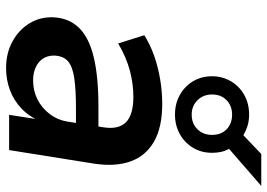

<svg xmlns="http://www.w3.org/2000/svg" viewBox="-144 -726 880 632"><g transform="rotate(90 296.0 -410.0)"><path d="M204 10Q155 10 116.5 -11Q78 -32 56.5 -67.5Q35 -103 37 -147Q40 -198 72 -230.5Q104 -263 168 -278.5Q232 -294 331 -294H410L399 -220H334Q275 -220 237.5 -214.5Q200 -209 182.5 -194.5Q165 -180 163 -151Q162 -117 185 -98Q208 -79 245 -79Q279 -79 307.5 -93.5Q336 -108 356 -134.5Q376 -161 381 -197L399 -310Q407 -360 382.5 -384.5Q358 -409 299 -409Q256 -409 212.5 -397.5Q169 -386 123 -359L96 -445Q126 -464 162.5 -477Q199 -490 240 -497Q281 -504 322 -504Q399 -504 446 -477Q493 -450 511 -400.5Q529 -351 519 -282L474 0H358L374 -103H379Q364 -66 337 -40.5Q310 -15 276 -2.5Q242 10 204 10ZM357 -546Q321 -546 292.5 -562Q264 -578 247.5 -605.5Q231 -633 231 -668Q231 -702 247.5 -730Q264 -758 292.5 -774Q321 -790 357 -790Q377 -790 393.5 -785Q410 -780 425 -771L487 -830H592L470 -724Q477 -711 480 -697.5Q483 -684 483 -668Q483 -633 466.5 -605.5Q450 -578 421.5 -562Q393 -546 357 -546ZM357 -601Q387 -601 405.5 -620Q424 -639 424 -668Q424 -698 405.5 -716Q387 -734 357 -734Q329 -734 310 -716Q291 -698 291 -668Q291 -639 310 -620Q329 -601 357 -601Z"/></g></svg>

Font: Nunito Sans 10pt
Style: Bold Italic
Weight: 700
Italic angle: -9°
Designer: Vernon Adams
Foundry: Vernon Adams
Version: Version 3.101;gftools[0.9.27]